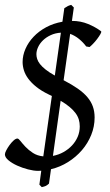

<svg xmlns="http://www.w3.org/2000/svg" viewBox="-28 -687 450 789"><path d="M121.6 -463.9Q121.6 -454.6 124.8 -444.6Q127.9 -434.6 136.2 -423.8Q144.5 -413.1 159.2 -401.4Q173.8 -389.6 197.3 -376.5L222.2 -552.7Q199.2 -551.3 180.7 -542.7Q162.1 -534.2 148.9 -521.5Q135.7 -508.8 128.7 -493.7Q121.6 -478.5 121.6 -463.9ZM299.8 -167.5Q299.8 -182.6 295.7 -196.3Q291.5 -210 282 -222.7Q272.5 -235.4 257.6 -247.8Q242.7 -260.3 221.2 -272.9L189.5 -46.4Q212.9 -50.8 232.9 -62Q252.9 -73.2 267.8 -89.1Q282.7 -105 291.3 -125Q299.8 -145 299.8 -167.5ZM387.2 -558.6Q390.1 -556.6 384.8 -547.1Q379.4 -537.6 371.1 -526.6Q362.8 -515.6 353.5 -506.1Q344.2 -496.6 339.8 -493.7L326.2 -496.1Q314.5 -512.2 297.4 -526.4Q280.3 -540.5 260.3 -547.9L233.4 -357.4Q267.1 -339.8 291.3 -323Q315.4 -306.2 330.8 -288.1Q346.2 -270 353.5 -249.5Q360.8 -229 360.8 -204.1Q360.8 -167 346.9 -132.6Q333 -98.1 308.6 -69.8Q284.2 -41.5 251.5 -21Q218.8 -0.5 181.6 8.3L173.3 67.4Q168.9 71.3 166 73.5Q163.1 75.7 159.9 77.1Q156.7 78.6 153.1 79.6Q149.4 80.6 143.6 82L133.8 71.8L141.6 14.6Q138.2 14.6 134.8 14.9Q131.3 15.1 127.9 15.1Q110.4 15.1 86.9 9Q63.5 2.9 42.5 -6.6Q21.5 -16.1 6.8 -28.3Q-7.8 -40.5 -7.8 -52.7Q-7.8 -58.6 -2.2 -69.3Q3.4 -80.1 11.2 -90.8Q19 -101.6 27.8 -109.6Q36.6 -117.7 43.5 -117.7Q48.3 -117.7 56.4 -107.2Q64.5 -96.7 76.9 -83.5Q89.4 -70.3 107.2 -58.6Q125 -46.9 149.9 -44.4L185.1 -292.5L173.3 -298.3Q142.6 -313 121.8 -329.6Q101.1 -346.2 88.4 -363.3Q75.7 -380.4 70.3 -397.9Q64.9 -415.5 64.9 -432.1Q64.9 -459.5 76.7 -486.3Q88.4 -513.2 109.9 -535.9Q131.3 -558.6 161.6 -575Q191.9 -591.3 228.5 -597.7L236.3 -653.3Q242.7 -657.2 245.6 -658.9Q248.5 -660.6 250.5 -661.9Q252.4 -663.1 255.4 -664.1Q258.3 -665 264.6 -667L275.4 -656.2L267.6 -601.1H268.1Q303.2 -601.1 334 -588.4Q364.7 -575.7 387.2 -558.6Z"/></svg>

Font: Gentium Plus Phon
Style: Italic
Weight: 400
Italic angle: -8°
Designer: J. Victor Gaultney, Annie Olsen, Iska Routamaa, Becca Hirsbrunner
Foundry: SIL International
Version: Version 5.000